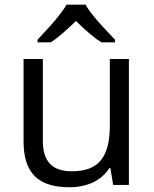

<svg xmlns="http://www.w3.org/2000/svg" viewBox="-20 -786 654 816"><path d="M139.6 -606V-617.2C181.2 -661.6 210 -693.8 226.6 -714.8C243.2 -735.8 255.4 -752.9 262.7 -766.1H343.8C351.1 -752.4 363.3 -734.9 381.3 -713.4C398.9 -691.4 428.2 -659.7 468.8 -617.2V-606H410.6C381.8 -624 346.2 -654.3 302.7 -696.8C258.3 -653.3 222.7 -623 195.8 -606ZM80.1 -535.2H162.1V-188C162.1 -100.6 200.7 -58.1 285.2 -58.1C397 -58.1 446.8 -115.2 446.8 -253.9V-535.2H527.8V0H460.9L449.2 -71.8H444.8C411.6 -19 350.6 9.8 274.9 9.8C144.5 9.8 80.1 -48.8 80.1 -185.1Z"/></svg>

Font: OpenSansEmoji
Style: Regular
Weight: 400
Foundry: MorbZ
Version: Version 1.000;PS 001.000;hotconv 1.0.70;makeotf.lib2.5.58329